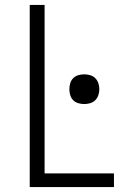

<svg xmlns="http://www.w3.org/2000/svg" viewBox="-20 -755 540 775"><path d="M100 0V-735H160V-55H440V0ZM320 -335Q308 -335 296 -338.5Q284 -342 275.5 -350.5Q267 -359 263.5 -371Q260 -383 260 -395Q260 -407 263.5 -419Q267 -431 275.5 -439.5Q284 -448 296 -451.5Q308 -455 320 -455Q332 -455 344 -451.5Q356 -448 364.5 -439.5Q373 -431 377 -419Q381 -407 381 -395Q381 -383 377 -371Q373 -359 364.5 -350.5Q356 -342 344 -338.5Q332 -335 320 -335Z"/></svg>

Font: Iosevka SS18 Light
Style: Regular
Weight: 300
Monospace: yes
Designer: Belleve Invis
Foundry: Belleve Invis
Version: Version 25.1.1; ttfautohint (v1.8.4)